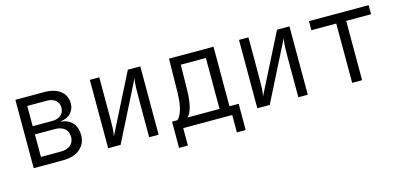

<svg xmlns="http://www.w3.org/2000/svg" viewBox="-63 -951 3125 1492"><g transform="rotate(-15 1500.0 -205.0)"><path d="M98 0H336C449 0 521 -60 521 -154C521 -234 474 -289 397 -294V-298C462 -303 507 -350 507 -412C507 -497 439 -550 332 -550H98ZM175 -317V-480H332C391 -480 428 -449 428 -399C428 -348 391 -317 332 -317ZM175 -70V-251H336C402 -251 442 -216 442 -161C442 -104 402 -70 336 -70Z M697 0H797L1036 -473C1027 -435 1027 -367 1027 -311V0H1103V-550H1003L764 -78C773 -116 773 -183 773 -240V-550H697Z M1230 140H1301V0H1695V140H1766V-71H1692V-550H1334L1330 -285C1328 -154 1301 -97 1274 -71H1230ZM1354 -71C1380 -93 1405 -151 1407 -283L1410 -481H1612V-71Z M1897 0H1997L2236 -473C2227 -435 2227 -367 2227 -311V0H2303V-550H2203L1964 -78C1973 -116 1973 -183 1973 -240V-550H1897Z M2660 0H2740V-477H2940V-550H2460V-477H2660Z"/></g></svg>

Font: JetBrains Mono Light
Style: Regular
Weight: 336
Monospace: yes
Designer: Philipp Nurullin, Konstantin Bulenkov
Foundry: JetBrains
Version: Version 2.305